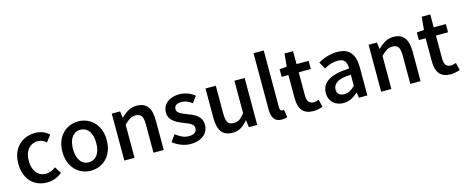

<svg xmlns="http://www.w3.org/2000/svg" viewBox="-39 -1315 4677 1935"><g transform="rotate(-15 2299.0 -348.0)"><path d="M377.4 -378.4Q335 -414.6 289.1 -414.6Q248.5 -414.6 217.3 -394.3Q186 -374 168.7 -335.9Q151.4 -297.9 151.4 -245.6Q151.4 -193.8 168.2 -155.3Q185.1 -116.7 215.6 -96.2Q246.1 -75.7 285.6 -75.7Q341.3 -75.7 388.7 -115.2L433.6 -46.4Q400.4 -17.1 359.4 -2.4Q318.4 12.2 274.9 12.2Q208 12.2 155.3 -17.6Q102.5 -47.4 72.3 -105.7Q42 -164.1 42 -245.6Q42 -327.1 74.7 -385Q107.4 -442.9 162.4 -472.4Q217.3 -502 283.7 -502Q328.6 -502 365.2 -486.8Q401.9 -471.7 428.2 -445.8Z M733.4 12.2Q670.4 12.2 617.7 -18.3Q564.9 -48.8 533.7 -107.2Q502.4 -165.5 502.4 -245.1Q502.4 -325.2 533.7 -383.3Q564.9 -441.4 617.7 -471.7Q670.4 -502 733.4 -502Q796.4 -502 849.1 -471.7Q901.9 -441.4 933.3 -383.3Q964.8 -325.2 964.8 -245.1Q964.8 -165.5 933.3 -107.2Q901.9 -48.8 849.1 -18.3Q796.4 12.2 733.4 12.2ZM733.4 -414.6Q695.8 -414.6 668.7 -393.8Q641.6 -373 627.2 -335Q612.8 -296.9 612.8 -245.1Q612.8 -193.8 627.2 -155.5Q641.6 -117.2 668.7 -96.4Q695.8 -75.7 733.4 -75.7Q771.5 -75.7 798.8 -96.4Q826.2 -117.2 840.6 -155.5Q855 -193.8 855 -245.1Q855 -296.9 840.6 -335Q826.2 -373 798.8 -393.8Q771.5 -414.6 733.4 -414.6Z M1182.1 -422.4Q1219.7 -460 1258.1 -481Q1296.4 -502 1343.3 -502Q1421.4 -502 1457.5 -453.6Q1493.7 -405.3 1493.7 -309.6V0H1386.7V-295.4Q1386.7 -337.9 1378.9 -362.8Q1371.1 -387.7 1353.8 -398.9Q1336.4 -410.2 1306.6 -410.2Q1274.9 -410.2 1249.3 -395Q1223.6 -379.9 1189 -345.7V0H1082.5V-489.7H1169.9L1178.2 -422.4Z M1859.4 -130.9Q1859.4 -151.4 1844.7 -166.3Q1830.1 -181.2 1809.6 -190.7Q1789.1 -200.2 1752 -214.4Q1689.9 -237.3 1651.1 -270.3Q1612.3 -303.2 1612.3 -358.4Q1612.3 -399.9 1633.8 -432.6Q1655.3 -465.3 1695.3 -483.6Q1735.4 -502 1788.6 -502Q1835.4 -502 1875.7 -486.3Q1916 -470.7 1948.7 -444.8L1899.4 -379.4Q1871.1 -400.4 1845.9 -410.6Q1820.8 -420.9 1790 -420.9Q1751.5 -420.9 1732.9 -406.5Q1714.4 -392.1 1714.4 -366.2Q1714.4 -347.2 1728 -333Q1741.7 -318.8 1761.7 -309.6Q1781.7 -300.3 1817.9 -286.1Q1860.8 -270.5 1890.6 -253.9Q1920.4 -237.3 1940.7 -208.7Q1960.9 -180.2 1960.9 -137.2Q1960.9 -95.2 1939 -61.3Q1917 -27.3 1874.5 -7.6Q1832 12.2 1772.9 12.2Q1724.1 12.2 1675.3 -6.6Q1626.5 -25.4 1589.8 -56.2L1640.1 -125Q1676.3 -97.2 1708 -83Q1739.7 -68.8 1775.9 -68.8Q1817.9 -68.8 1838.6 -85.7Q1859.4 -102.5 1859.4 -130.9Z M2248 -79.6Q2282.7 -79.6 2306.9 -95.7Q2331.1 -111.8 2362.3 -151.4V-489.7H2469.2V0H2381.3L2373 -73.2H2369.6Q2334 -30.8 2297.4 -9.3Q2260.7 12.2 2211.4 12.2Q2132.3 12.2 2096.4 -36.4Q2060.5 -85 2060.5 -180.7V-489.7H2168V-194.8Q2168 -152.3 2175.8 -127.4Q2183.6 -102.5 2200.9 -91.1Q2218.3 -79.6 2248 -79.6Z M2751 -75.7Q2760.3 -75.7 2769 -77.6L2782.2 2.4Q2759.3 12.2 2725.1 12.2Q2669.4 12.2 2644.8 -21.5Q2620.1 -55.2 2620.1 -119.6V-708H2726.6V-113.3Q2726.6 -93.8 2733.6 -84.7Q2740.7 -75.7 2751 -75.7Z M2908.2 -489.7 2920.9 -624.5H3010.3V-489.7H3136.7V-404.3H3010.3V-161.6Q3010.3 -117.2 3027.3 -95.2Q3044.4 -73.2 3081.1 -73.2Q3101.1 -73.2 3132.8 -85L3151.9 -5.9Q3125 2.4 3101.8 7.3Q3078.6 12.2 3053.7 12.2Q2902.8 12.2 2902.8 -161.6V-404.3H2832.5V-484.4Z M3276.4 -372.1 3236.3 -444.3Q3277.8 -470.2 3330.1 -486.1Q3382.3 -502 3438 -502Q3529.8 -502 3574 -449.2Q3618.2 -396.5 3618.2 -292.5V0H3530.3L3521.5 -55.2H3519Q3492.2 -32.7 3471.2 -18.8Q3450.2 -4.9 3425 3.7Q3399.9 12.2 3369.1 12.2Q3324.7 12.2 3290.8 -5.9Q3256.8 -23.9 3238.3 -56.6Q3219.7 -89.4 3219.7 -131.8Q3219.7 -212.9 3290.5 -258.3Q3361.3 -303.7 3511.2 -309.6Q3511.2 -364.7 3490.5 -389.9Q3469.7 -415 3418.5 -415Q3380.9 -415 3344.7 -403.8Q3308.6 -392.6 3276.4 -372.1ZM3511.2 -244.6Q3409.2 -241.7 3366.2 -212.9Q3323.2 -184.1 3323.2 -139.2Q3323.2 -105.5 3344 -88.9Q3364.7 -72.3 3400.9 -72.3Q3430.7 -72.3 3456.1 -85.9Q3481.4 -99.6 3511.2 -128.4Z M3861.8 -422.4Q3899.4 -460 3937.7 -481Q3976.1 -502 4022.9 -502Q4101.1 -502 4137.2 -453.6Q4173.3 -405.3 4173.3 -309.6V0H4066.4V-295.4Q4066.4 -337.9 4058.6 -362.8Q4050.8 -387.7 4033.4 -398.9Q4016.1 -410.2 3986.3 -410.2Q3954.6 -410.2 3929 -395Q3903.3 -379.9 3868.7 -345.7V0H3762.2V-489.7H3849.6L3857.9 -422.4Z M4339.8 -489.7 4352.5 -624.5H4441.9V-489.7H4568.4V-404.3H4441.9V-161.6Q4441.9 -117.2 4459 -95.2Q4476.1 -73.2 4512.7 -73.2Q4532.7 -73.2 4564.5 -85L4583.5 -5.9Q4556.6 2.4 4533.4 7.3Q4510.3 12.2 4485.4 12.2Q4334.5 12.2 4334.5 -161.6V-404.3H4264.2V-484.4Z"/></g></svg>

Font: Varta
Style: Bold
Weight: 700
Designer: Joana Correia, Viktoriya Grabowska, Eben Sorkin
Foundry: Sorkin Type
Version: Version 1.002; ttfautohint (v1.3) -l 8 -r 24 -G 200 -x 12 -H